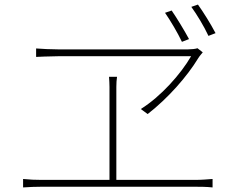

<svg xmlns="http://www.w3.org/2000/svg" viewBox="-20 -857 1040 840"><path d="M731 -811 702 -801C725 -768 757 -714 776 -674L807 -686C786 -725 753 -779 731 -811ZM846 -837 817 -827C841 -794 872 -743 892 -700L923 -712C901 -754 869 -805 846 -837ZM867 -628 844 -646C836 -643 817 -641 803 -641C716 -641 297 -641 233 -641C199 -641 167 -643 138 -645V-608C138 -608 199 -611 233 -611C296 -611 728 -611 816 -611C771 -533 684 -435 596 -380L626 -358C716 -428 799 -523 847 -602C853 -612 860 -619 867 -628ZM81 -74V-37C110 -39 135 -40 161 -40H835C852 -40 884 -40 910 -37V-74C884 -72 861 -70 835 -70H489V-477C489 -495 490 -506 492 -521H457C458 -506 459 -491 459 -477V-70H161C135 -70 109 -71 81 -74Z"/></svg>

Font: Harano Aji Gothic ExtraLight
Style: Regular
Weight: 250
Foundry: Masamichi Hosoda
Version: HaranoAjiGothic-ExtraLight version 20230610;ttx 4.39.4